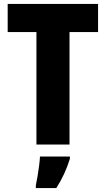

<svg xmlns="http://www.w3.org/2000/svg" viewBox="-20 -734 537 975"><path d="M333 0H165V-571H19V-714H478V-571H333ZM335 72Q323 111 306 148Q289 185 266 221H162V207Q166 189 170.5 162Q175 135 178.5 108Q182 81 183 61H335Z"/></svg>

Font: Noto Sans Bengali Condensed ExtraBold
Style: Regular
Weight: 800
Width: 3
Designer: Joana Ranito - Universal Thirst; Jelle Bosma - Monotype Design Team
Foundry: Universal Thirst ehf.
Version: Version 3.000; ttfautohint (v1.8.4.7-5d5b)